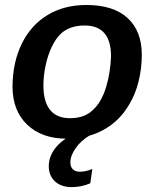

<svg xmlns="http://www.w3.org/2000/svg" viewBox="-20 -558 633 786"><path d="M560.5 -333.5Q560.5 -278.8 547.6 -225.8Q534.7 -172.9 509.3 -130.9Q470.2 -63 404.1 -26.6Q337.9 9.8 253.9 9.8Q151.4 9.8 91.3 -47.6Q31.2 -105 31.2 -204.6Q32.2 -303.7 69.3 -379.4Q106.9 -455.6 174.8 -496.6Q242.7 -537.6 333.5 -537.6Q444.3 -537.6 502.4 -484.1Q560.5 -430.7 560.5 -333.5ZM434.6 -326.7Q434.6 -453.6 326.7 -453.6Q267.6 -453.6 232.4 -422.9Q209 -402.3 192.1 -366.7Q175.3 -331.1 166.5 -289.1Q157.7 -247.1 157.7 -208Q157.7 -141.6 185.1 -107.9Q212.4 -74.2 266.1 -74.2Q300.8 -74.2 325.4 -84.7Q350.1 -95.2 368.7 -116.2Q397.5 -146.5 414.6 -202.4Q431.6 -258.3 434.6 -326.7ZM273.9 208Q230.5 208 205.1 184.6Q179.7 161.1 179.7 122.1Q179.7 85 203.9 51.8Q228 18.6 272 -3.4H346.7Q312 17.1 290 48.1Q268.1 79.1 268.1 106.9Q268.1 125 278.3 135Q288.6 145 306.2 145Q331.1 145 357.9 133.8L349.6 192.4Q313 208 273.9 208Z"/></svg>

Font: Arimo SemiBold
Style: Italic
Weight: 600
Italic angle: -12°
Version: Version 1.33